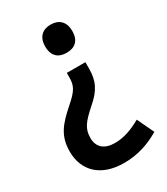

<svg xmlns="http://www.w3.org/2000/svg" viewBox="-183 -630 787 903"><g transform="rotate(-30 210.0 -178.5)"><path d="M317 -470C317 -523 286 -547 243 -547C201 -547 170 -523 170 -470C170 -416 201 -394 243 -394C287 -394 317 -416 317 -470ZM297 -279V-312H196V-289C196 -242 184 -221 129 -173C60 -112 23 -69 23 16C23 121 94 190 219 190C294 190 357 168 414 134L371 43C324 69 279 87 228 87C171 87 139 59 139 9C139 -41 160 -68 219 -120C277 -170 297 -211 297 -279Z"/></g></svg>

Font: Noto Sans Arabic SemCond SemBd
Style: Regular
Weight: 600
Width: 4
Designer: Monotype Design Team, Nadine Chahine, Nizar Qandah and Khaled Hosny
Foundry: Monotype Imaging Inc.
Version: Version 2.012